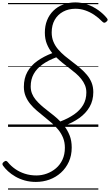

<svg xmlns="http://www.w3.org/2000/svg" viewBox="-67 -1058 918 1601"><path d="M232 459Q183 459 140 447Q97 435 61.5 414.5Q26 394 0 370Q-26 346 -42 323Q-48 314 -46.5 306.5Q-45 299 -34 291Q-23 282 -15.5 284Q-8 286 -1 295Q24 326 59.5 351Q95 376 140 390.5Q185 405 236 405Q281 405 323.5 389.5Q366 374 400 345Q434 316 454 273Q474 230 474 174Q474 129 459.5 92.5Q445 56 420.5 25.5Q396 -5 365.5 -31.5Q335 -58 303 -83.5Q271 -109 240 -135.5Q209 -162 185 -191.5Q161 -221 146.5 -256Q132 -291 132 -334Q132 -405 161 -458Q190 -511 244 -549.5Q298 -588 369 -615Q341 -649 324 -691Q307 -733 307 -786Q307 -843 325.5 -889Q344 -935 378 -968.5Q412 -1002 459 -1020Q506 -1038 562 -1038Q612 -1038 661.5 -1020.5Q711 -1003 753 -973Q795 -943 824 -907Q832 -898 830.5 -891Q829 -884 819 -876Q810 -868 802.5 -868.5Q795 -869 788 -876Q755 -910 719 -934Q683 -958 643.5 -971.5Q604 -985 562 -985Q504 -985 459 -960.5Q414 -936 389 -892Q364 -848 364 -787Q364 -745 378.5 -710Q393 -675 418 -646Q443 -617 473.5 -591.5Q504 -566 537.5 -541Q571 -516 601.5 -490Q632 -464 657 -434.5Q682 -405 696.5 -369.5Q711 -334 711 -290Q711 -220 680 -166.5Q649 -113 594.5 -74Q540 -35 468 -9Q496 27 513.5 71Q531 115 531 172Q531 238 507 291Q483 344 441 382Q399 420 345.5 439.5Q292 459 232 459ZM436 -45Q502 -70 551 -104Q600 -138 626.5 -183Q653 -228 653 -287Q653 -320 641.5 -347.5Q630 -375 610.5 -399.5Q591 -424 566 -445.5Q541 -467 512.5 -488.5Q484 -510 456 -532.5Q428 -555 402 -580Q335 -555 287 -520.5Q239 -486 214 -441Q189 -396 189 -337Q189 -305 200 -277.5Q211 -250 230.5 -226.5Q250 -203 274.5 -181Q299 -159 327 -137.5Q355 -116 383 -93.5Q411 -71 436 -45ZM0 513H753V523H0ZM0 -20H753V0H0ZM0 -505H753V-500H0ZM0 -1033H753V-1023H0Z"/></svg>

Font: Playwrite IN Guides
Style: Regular
Weight: 400
Designer: Veronika Burian, José Scaglione
Foundry: TypeTogether
Version: Version 1.003